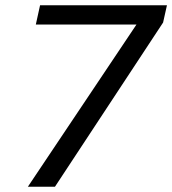

<svg xmlns="http://www.w3.org/2000/svg" viewBox="-20 -708 653 728"><path d="M85.7 0 497.4 -614.9H115.8L131.9 -688H613L598.4 -622.6L188.4 0Z"/></svg>

Font: Saira Thin
Style: Italic
Weight: 100
Italic angle: -12°
Designer: Hector Gatti with collaboration of the Omnibus-Type team
Foundry: Omnibus-Type
Version: Version 1.101